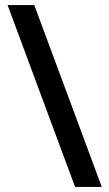

<svg xmlns="http://www.w3.org/2000/svg" viewBox="-20 -738 433 762"><path d="M116 -718H10L278 4H384Z"/></svg>

Font: Noto Sans Armenian Condensed SemiBold
Style: Regular
Weight: 600
Width: 3
Designer: Monotype Design Team
Foundry: Monotype Imaging Inc.
Version: Version 2.008